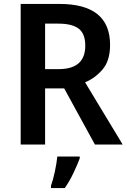

<svg xmlns="http://www.w3.org/2000/svg" viewBox="-20 -734 647 975"><path d="M276 -614Q346 -614 379.5 -588.5Q413 -563 413 -502Q413 -383 278 -383H209V-614ZM282 -714H85V0H209V-285H306L462 0H603L412 -316Q463 -337 501 -381.5Q539 -426 539 -506Q539 -714 282 -714ZM385 61H271Q268 93 258.5 137.5Q249 182 239 209V221H309Q334 185 354 142.5Q374 100 385 70Z"/></svg>

Font: Noto Sans Display Medium
Style: Regular
Weight: 500
Designer: Monotype Design Team
Foundry: Monotype Imaging Inc.
Version: Version 1.900